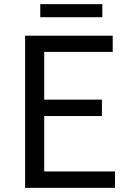

<svg xmlns="http://www.w3.org/2000/svg" viewBox="-20 -905 629 925"><path d="M101 0H534V-79H193V-346H471V-425H193V-655H523V-733H101ZM174 -822H473V-885H174Z"/></svg>

Font: Source Han Sans JP
Style: Regular
Weight: 400
Designer: Ryoko NISHIZUKA 西塚涼子 (kana, bopomofo & ideographs); Paul D. Hunt (Latin, Greek & Cyrillic); Sandoll Communications 산돌커뮤니
Foundry: Adobe
Version: Version 2.004;hotconv 1.0.118;makeotfexe 2.5.65603